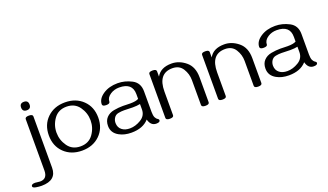

<svg xmlns="http://www.w3.org/2000/svg" viewBox="-76 -1152 3198 1872"><g transform="rotate(-20 1523.5 -215.5)"><path d="M219.2 -542.5Q175.3 -542.5 175.3 -586.4Q175.3 -630.4 219.2 -630.4Q263.2 -630.4 263.2 -586.4Q263.2 -542.5 219.2 -542.5ZM104.5 198.7Q75.7 198.7 45.9 193.4Q12.2 187.5 12.2 171.9Q12.2 148.9 52.7 148.9Q65.4 148.9 78.1 151.6Q90.8 154.3 104.5 154.3Q179.2 153.8 179.2 67.4V-464.8Q179.2 -487.3 219.2 -487.3Q258.8 -487.3 258.8 -464.8V67.4Q258.8 197.8 104.5 198.7Z M592.8 -488.3Q705.6 -488.3 777.3 -418.9Q849.1 -349.6 849.1 -238.3Q849.1 -127 777.3 -57.6Q705.6 11.7 592.8 11.7Q480 11.7 408.2 -57.6Q336.4 -127 336.4 -238.3Q336.4 -349.6 408.2 -418.9Q480 -488.3 592.8 -488.3ZM592.8 -443.8Q507.3 -443.8 461.7 -379.9Q416 -315.9 416 -238.3Q416 -160.6 461.7 -96.7Q507.3 -32.7 592.8 -32.7Q678.2 -32.7 723.9 -96.7Q769.5 -160.6 769.5 -238.3Q769.5 -315.9 723.9 -379.9Q678.2 -443.8 592.8 -443.8Z M1361.8 11.7Q1304.7 11.7 1286.1 -58.1Q1224.6 11.7 1104.5 11.7Q1030.8 11.7 978 -18.1Q910.2 -55.7 910.2 -127.9Q910.2 -180.2 939.5 -211.9Q969.2 -244.1 1017.8 -253.2Q1066.4 -262.2 1113.8 -262.2Q1129.4 -262.2 1149.2 -261.2Q1168.9 -260.3 1189.5 -260.3Q1250.5 -260.3 1276.4 -276.4V-325.7Q1276.4 -443.8 1139.6 -443.8Q1088.4 -443.8 1048.8 -418Q1003.9 -388.7 1003.9 -347.7Q1003.9 -325.2 964.4 -325.2Q924.8 -325.2 924.8 -347.7Q925.8 -404.8 988.3 -446.8Q1050.3 -488.3 1139.6 -488.3Q1215.3 -488.3 1285.6 -451.2Q1356 -414.1 1356 -325.7V-111.3Q1356 -75.2 1365.2 -54.2Q1374 -35.6 1390.6 -25.9Q1401.4 -19.5 1401.4 -10.7Q1401.4 11.7 1361.8 11.7ZM1104.5 -32.7Q1162.1 -32.7 1219.2 -67.4Q1276.4 -102.1 1276.4 -167V-222.7Q1244.6 -215.8 1199.7 -215.8Q1177.2 -215.8 1154.8 -217Q1132.3 -218.3 1109.9 -218.3Q1080.6 -218.8 1048.8 -212.6Q1017.1 -206.5 1001 -177.7Q988.8 -156.2 988.8 -129.4Q989.7 -82 1023.4 -56.6Q1053.7 -32.7 1104.5 -32.7Z M1871.6 12.2Q1832 12.2 1832 -10.3V-269Q1832 -333 1797.6 -387.9Q1763.2 -442.9 1691.4 -442.9Q1542 -442.9 1542 -254.9V-10.3Q1542 12.2 1502.4 12.2Q1462.4 12.2 1462.4 -10.3V-465.8Q1462.4 -488.3 1502.4 -488.3Q1542 -488.3 1542 -465.8V-410.6Q1585.4 -488.8 1698.2 -488.8Q1776.4 -489.3 1844 -433.8Q1911.6 -378.4 1911.6 -269V-10.3Q1911.6 12.2 1871.6 12.2Z M2418.5 12.2Q2378.9 12.2 2378.9 -10.3V-269Q2378.9 -333 2344.5 -387.9Q2310.1 -442.9 2238.3 -442.9Q2088.9 -442.9 2088.9 -254.9V-10.3Q2088.9 12.2 2049.3 12.2Q2009.3 12.2 2009.3 -10.3V-465.8Q2009.3 -488.3 2049.3 -488.3Q2088.9 -488.3 2088.9 -465.8V-410.6Q2132.3 -488.8 2245.1 -488.8Q2323.2 -489.3 2390.9 -433.8Q2458.5 -378.4 2458.5 -269V-10.3Q2458.5 12.2 2418.5 12.2Z M2995.6 11.7Q2938.5 11.7 2919.9 -58.1Q2858.4 11.7 2738.3 11.7Q2664.6 11.7 2611.8 -18.1Q2543.9 -55.7 2543.9 -127.9Q2543.9 -180.2 2573.2 -211.9Q2603 -244.1 2651.6 -253.2Q2700.2 -262.2 2747.6 -262.2Q2763.2 -262.2 2783 -261.2Q2802.7 -260.3 2823.2 -260.3Q2884.3 -260.3 2910.2 -276.4V-325.7Q2910.2 -443.8 2773.4 -443.8Q2722.2 -443.8 2682.6 -418Q2637.7 -388.7 2637.7 -347.7Q2637.7 -325.2 2598.1 -325.2Q2558.6 -325.2 2558.6 -347.7Q2559.6 -404.8 2622.1 -446.8Q2684.1 -488.3 2773.4 -488.3Q2849.1 -488.3 2919.4 -451.2Q2989.7 -414.1 2989.7 -325.7V-111.3Q2989.7 -75.2 2999 -54.2Q3007.8 -35.6 3024.4 -25.9Q3035.2 -19.5 3035.2 -10.7Q3035.2 11.7 2995.6 11.7ZM2738.3 -32.7Q2795.9 -32.7 2853 -67.4Q2910.2 -102.1 2910.2 -167V-222.7Q2878.4 -215.8 2833.5 -215.8Q2811 -215.8 2788.6 -217Q2766.1 -218.3 2743.7 -218.3Q2714.4 -218.8 2682.6 -212.6Q2650.9 -206.5 2634.8 -177.7Q2622.6 -156.2 2622.6 -129.4Q2623.5 -82 2657.2 -56.6Q2687.5 -32.7 2738.3 -32.7Z"/></g></svg>

Font: Gayathri
Style: Regular
Weight: 400
Designer: Binoy Dominic <binoy.domenic@gmail.com>
Foundry: SMC
Version: Version 1.000